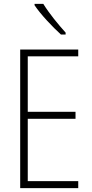

<svg xmlns="http://www.w3.org/2000/svg" viewBox="-20 -969 475 989"><path d="M203 -949H158V-942C190 -894 251 -830 294 -791H318V-801C280 -843 234 -899 203 -949ZM383 0V-36H123V-357H369V-393H123V-679H383V-714H84V0Z"/></svg>

Font: Noto Sans Thai Looped Condensed ExtraLight
Style: Regular
Weight: 200
Width: 3
Designer: Sasikarn Vongin, Ben Mitchell
Foundry: The Fontpad Ltd
Version: Version 1.001